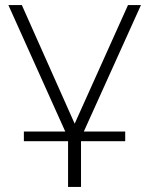

<svg xmlns="http://www.w3.org/2000/svg" viewBox="-20 -542 587 756"><path d="M74 -24H237L13 -522H66L274 -55L484 -522H535L310 -24H473V14H299V194H248V14H74Z"/></svg>

Font: Goldbeck Next Light
Style: Regular
Weight: 300
Designer: Julieta Ulanovsky
Foundry: Julieta Ulanovsky
Version: Version 7.200